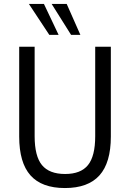

<svg xmlns="http://www.w3.org/2000/svg" viewBox="-20 -941 657 970"><path d="M308 9Q191 9 134 -55Q77 -119 77 -251V-705H155V-253Q155 -152 192 -107Q229 -62 309 -62Q388 -62 424.5 -107Q461 -152 461 -253V-705H540V-251Q540 -119 482.5 -55Q425 9 308 9ZM339 -765 241 -921H317L386 -765ZM229 -765 126 -921H202L276 -765Z"/></svg>

Font: Nunito Sans 10pt Condensed
Style: Regular
Weight: 400
Width: 3
Designer: Vernon Adams
Foundry: Vernon Adams
Version: Version 3.101;gftools[0.9.27]